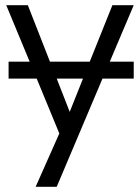

<svg xmlns="http://www.w3.org/2000/svg" viewBox="-20 -520 537 738"><path d="M117 198 208 -7 121 -218H13V-283H94L4 -500H87L172 -283H325L412 -500H494L402 -283H494V-218H374L198 198ZM248 -90 299 -218H198Z"/></svg>

Font: Questrial
Style: Regular
Weight: 400
Designer: Joe Prince, Laura Meseguer
Foundry: Joe Prince, Laura Meseguer
Version: Version 2.000; ttfautohint (v1.8.3)